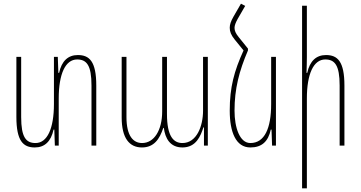

<svg xmlns="http://www.w3.org/2000/svg" viewBox="-20 -791 1960 1043"><path d="M403 -492C350 -492 315 -460 301 -395H297L294 -482H273V-226C273 -93 237 -14 173 -14C121 -14 95 -46 95 -155V-482H69V-156C69 -25 106 10 169 10C222 10 257 -22 271 -87H275L278 0H299V-256C299 -389 335 -468 399 -468C451 -468 477 -436 477 -327V0H503V-326C503 -457 466 -492 403 -492Z M751 10C817 10 847 -36 867 -96H870C877 -41 903 10 971 10C1046 10 1070 -53 1085 -99H1088V0H1109V-482H1083V-190C1083 -105 1048 -14 971 -14C924 -14 887 -48 887 -172V-482H861V-186C861 -83 817 -14 752 -14C704 -14 667 -52 667 -155V-482H641V-153C641 -40 683 10 751 10Z M1327 -527 1277 -589C1260 -610 1254 -624 1254 -640C1254 -653 1261 -670 1271 -688L1312 -759L1289 -771L1248 -700C1234 -675 1228 -658 1228 -640C1228 -619 1235 -601 1255 -576L1303 -517C1252 -405 1228 -317 1228 -190C1228 -74 1261 10 1340 10C1402 10 1437 -22 1451 -87H1455L1458 0H1479V-482H1453V-226C1453 -93 1417 -14 1340 -14C1282 -14 1254 -98 1254 -190C1254 -308 1279 -405 1327 -517Z M1647 -760H1621V232H1647V-256C1647 -389 1683 -468 1747 -468C1799 -468 1825 -436 1825 -327V0H1851V-326C1851 -457 1814 -492 1751 -492C1698 -492 1663 -460 1649 -395H1645C1646 -424 1647 -453 1647 -482Z"/></svg>

Font: Noto Sans Armenian ExtraCondensed Thin
Style: Regular
Weight: 100
Width: 2
Designer: Monotype Design Team
Foundry: Monotype Imaging Inc.
Version: Version 2.008